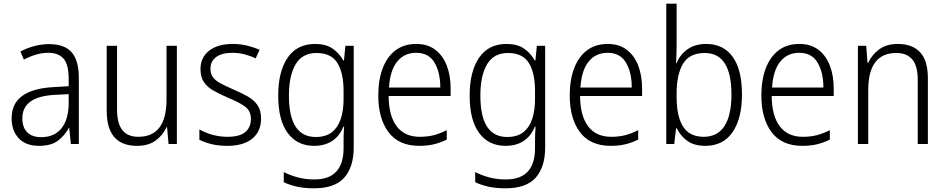

<svg xmlns="http://www.w3.org/2000/svg" viewBox="-20 -780 5123 1040"><path d="M246 -541Q329 -541 368 -497Q407 -453 407 -358V0H364L355 -87H353Q329 -44 292.5 -17Q256 10 191 10Q120 10 81.5 -31Q43 -72 43 -139Q43 -219 100.5 -260.5Q158 -302 268 -308L352 -313V-352Q352 -430 324.5 -462Q297 -494 242 -494Q209 -494 176 -484.5Q143 -475 109 -457L91 -501Q124 -519 164 -530Q204 -541 246 -541ZM274 -266Q101 -256 101 -139Q101 -89 128 -63Q155 -37 202 -37Q275 -37 313 -85Q351 -133 352 -217V-270Z M938 -532V0H893L885 -91H882Q863 -48 823.5 -19Q784 10 722 10Q558 10 558 -180V-532H614V-187Q614 -111 643 -75Q672 -39 729 -39Q882 -39 882 -241V-532Z M1394 -138Q1394 -68 1346.5 -29Q1299 10 1211 10Q1163 10 1125 0.5Q1087 -9 1060 -23V-79Q1091 -61 1130.5 -50Q1170 -39 1212 -39Q1278 -39 1308.5 -64.5Q1339 -90 1339 -136Q1339 -179 1307.5 -202.5Q1276 -226 1214 -251Q1171 -270 1137.5 -288.5Q1104 -307 1085 -334.5Q1066 -362 1066 -406Q1066 -469 1113 -505.5Q1160 -542 1240 -542Q1282 -542 1318.5 -533Q1355 -524 1386 -510L1365 -464Q1338 -477 1305 -485.5Q1272 -494 1238 -494Q1183 -494 1151.5 -471.5Q1120 -449 1120 -408Q1120 -378 1134.5 -360Q1149 -342 1176.5 -327.5Q1204 -313 1245 -295Q1287 -277 1321 -258Q1355 -239 1374.5 -211Q1394 -183 1394 -138Z M1687 -542Q1744 -542 1780.5 -517.5Q1817 -493 1840 -452H1843L1851 -532H1896V18Q1896 124 1845 182Q1794 240 1681 240Q1631 240 1591 231.5Q1551 223 1517 207V152Q1552 170 1593.5 181Q1635 192 1682 192Q1763 192 1802 149Q1841 106 1841 24V-8Q1841 -28 1841.5 -49.5Q1842 -71 1844 -94H1840Q1820 -44 1780 -17Q1740 10 1681 10Q1590 10 1538.5 -59.5Q1487 -129 1487 -262Q1487 -393 1538 -467.5Q1589 -542 1687 -542ZM1694 -493Q1618 -493 1581.5 -432Q1545 -371 1545 -262Q1545 -38 1690 -38Q1746 -38 1779 -65Q1812 -92 1826.5 -138Q1841 -184 1841 -241V-287Q1841 -385 1807.5 -439Q1774 -493 1694 -493Z M2235 -542Q2297 -542 2338.5 -510Q2380 -478 2400.5 -423.5Q2421 -369 2421 -300V-260H2085Q2086 -152 2129 -95.5Q2172 -39 2254 -39Q2295 -39 2328.5 -47.5Q2362 -56 2400 -75V-24Q2366 -7 2330.5 1.5Q2295 10 2251 10Q2140 10 2084.5 -64Q2029 -138 2029 -263Q2029 -346 2052.5 -409Q2076 -472 2122 -507Q2168 -542 2235 -542ZM2234 -494Q2170 -494 2131.5 -446.5Q2093 -399 2087 -306H2365Q2365 -388 2333.5 -441Q2302 -494 2234 -494Z M2724 -542Q2781 -542 2817.5 -517.5Q2854 -493 2877 -452H2880L2888 -532H2933V18Q2933 124 2882 182Q2831 240 2718 240Q2668 240 2628 231.5Q2588 223 2554 207V152Q2589 170 2630.5 181Q2672 192 2719 192Q2800 192 2839 149Q2878 106 2878 24V-8Q2878 -28 2878.5 -49.5Q2879 -71 2881 -94H2877Q2857 -44 2817 -17Q2777 10 2718 10Q2627 10 2575.5 -59.5Q2524 -129 2524 -262Q2524 -393 2575 -467.5Q2626 -542 2724 -542ZM2731 -493Q2655 -493 2618.5 -432Q2582 -371 2582 -262Q2582 -38 2727 -38Q2783 -38 2816 -65Q2849 -92 2863.5 -138Q2878 -184 2878 -241V-287Q2878 -385 2844.5 -439Q2811 -493 2731 -493Z M3272 -542Q3334 -542 3375.5 -510Q3417 -478 3437.5 -423.5Q3458 -369 3458 -300V-260H3122Q3123 -152 3166 -95.5Q3209 -39 3291 -39Q3332 -39 3365.5 -47.5Q3399 -56 3437 -75V-24Q3403 -7 3367.5 1.5Q3332 10 3288 10Q3177 10 3121.5 -64Q3066 -138 3066 -263Q3066 -346 3089.5 -409Q3113 -472 3159 -507Q3205 -542 3272 -542ZM3271 -494Q3207 -494 3168.5 -446.5Q3130 -399 3124 -306H3402Q3402 -388 3370.5 -441Q3339 -494 3271 -494Z M3645 -536Q3645 -512 3644 -484.5Q3643 -457 3642 -438H3645Q3663 -484 3704 -513Q3745 -542 3805 -542Q3898 -542 3948.5 -472.5Q3999 -403 3999 -268Q3999 -138 3948 -64Q3897 10 3800 10Q3741 10 3703.5 -16.5Q3666 -43 3646 -85H3642L3632 0H3589V-760H3645ZM3797 -493Q3715 -493 3680 -435Q3645 -377 3645 -274V-256Q3645 -148 3680.5 -93.5Q3716 -39 3792 -39Q3866 -39 3904 -97Q3942 -155 3942 -268Q3942 -493 3797 -493Z M4310 -542Q4372 -542 4413.5 -510Q4455 -478 4475.5 -423.5Q4496 -369 4496 -300V-260H4160Q4161 -152 4204 -95.5Q4247 -39 4329 -39Q4370 -39 4403.5 -47.5Q4437 -56 4475 -75V-24Q4441 -7 4405.5 1.5Q4370 10 4326 10Q4215 10 4159.5 -64Q4104 -138 4104 -263Q4104 -346 4127.5 -409Q4151 -472 4197 -507Q4243 -542 4310 -542ZM4309 -494Q4245 -494 4206.5 -446.5Q4168 -399 4162 -306H4440Q4440 -388 4408.5 -441Q4377 -494 4309 -494Z M4843 -542Q4922 -542 4964 -497Q5006 -452 5006 -356V0H4951V-349Q4951 -423 4921.5 -458Q4892 -493 4835 -493Q4683 -493 4683 -292V0H4627V-532H4672L4679 -440H4683Q4702 -483 4742 -512.5Q4782 -542 4843 -542Z"/></svg>

Font: Noto Sans Kannada SemiCondensed Light
Style: Regular
Weight: 300
Width: 4
Designer: Jelle Bosma - Monotype Design Team
Foundry: Monotype Imaging Inc.
Version: Version 2.005; ttfautohint (v1.8.4.7-5d5b)